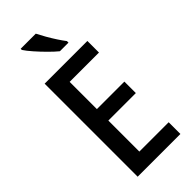

<svg xmlns="http://www.w3.org/2000/svg" viewBox="-294 -991 1042 1042"><g transform="rotate(-45 226.5 -470.0)"><path d="M405 0H77V-714H405V-625H180V-416H391V-328H180V-90H405ZM235 -940Q246 -918 262 -890Q278 -862 295 -836Q312 -810 326 -792V-780H260Q239 -797 211 -825Q183 -853 157.5 -882Q132 -911 119 -931V-940Z"/></g></svg>

Font: Noto Sans Khmer Condensed Medium
Style: Regular
Weight: 500
Width: 3
Designer: Danh Hong and the Monotype Design Team
Foundry: Monotype Imaging Inc.
Version: Version 2.004; ttfautohint (v1.8.4.7-5d5b)